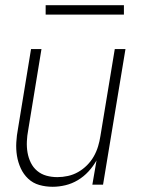

<svg xmlns="http://www.w3.org/2000/svg" viewBox="-20 -708 540 736"><path d="M182 8Q155 8 130.5 1Q106 -6 88 -23Q70 -40 59.5 -63Q49 -86 45 -111Q41 -136 42.5 -162.5Q44 -189 49 -215L99 -520H139L88 -209Q84 -188 83 -166Q82 -144 85.5 -123.5Q89 -103 98 -84.5Q107 -66 122.5 -53Q138 -40 158 -34.5Q178 -29 200 -29Q220 -29 240.5 -33.5Q261 -38 279.5 -48.5Q298 -59 313.5 -74.5Q329 -90 339.5 -108.5Q350 -127 356 -147Q362 -167 365 -187L420 -520H461L375 0H334L350 -93Q337 -70 319 -50.5Q301 -31 278.5 -17.5Q256 -4 231 2Q206 8 182 8ZM455 -652H155V-688H455Z"/></svg>

Font: Iosevka SS04 Extralight
Style: Italic
Weight: 200
Italic angle: -9°
Monospace: yes
Designer: Belleve Invis
Foundry: Belleve Invis
Version: Version 19.0.0; ttfautohint (v1.8.4)